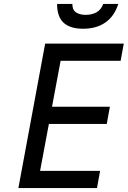

<svg xmlns="http://www.w3.org/2000/svg" viewBox="-20 -962 653 982"><path d="M211 -739H613L597 -651H290L246 -416H542L526 -328H230L185 -88H492L476 0H74ZM350 -942Q350 -911 369 -898.5Q388 -886 418 -886Q450 -886 473.5 -899Q497 -912 508 -942H585Q565 -879 519 -847Q473 -815 405 -815Q339 -815 305.5 -845.5Q272 -876 272 -942Z"/></svg>

Font: Involve Medium Oblique
Style: Italic
Weight: 500
Italic angle: -10.5°
Designer: Stefan Peev
Foundry: Context Ltd.
Version: Version 1.001